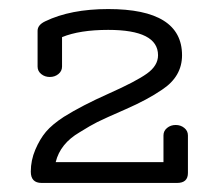

<svg xmlns="http://www.w3.org/2000/svg" viewBox="-20 -404 488 424"><path d="M341 -46V-105Q341 -115 349 -121.5Q357 -128 368 -128Q379 -128 387 -121.5Q395 -115 395 -105V-22Q395 0 371 0H72Q48 0 48 -25Q48 -50 58 -73.5Q68 -97 81.5 -113Q95 -129 121 -146Q161 -171 220.5 -197.5Q280 -224 304.5 -241.5Q329 -259 329 -282Q329 -338 219 -338Q156 -338 117 -322V-257Q117 -247 109 -240.5Q101 -234 90 -234Q79 -234 71 -240.5Q63 -247 63 -257V-336Q63 -349 80 -357Q136 -384 219 -384Q382 -384 382 -282Q382 -235 338 -206Q306 -184 258 -163Q210 -142 195 -134.5Q180 -127 156 -112Q113 -87 103 -46Z"/></svg>

Font: Flamenco
Style: Regular
Weight: 400
Designer: Luciano Vergara
Foundry: Luciano Vergara
Version: Version 1.002